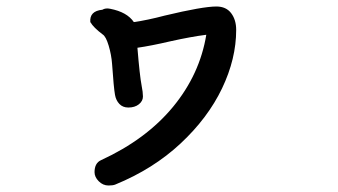

<svg xmlns="http://www.w3.org/2000/svg" viewBox="-20 -534 1040 591"><path d="M707 -442Q707 -353 663.5 -262Q620 -171 536 -92.5Q452 -14 335 34Q328 37 314 37Q297 37 284 24Q271 11 271 -4Q271 -32 291 -41Q430 -105 512.5 -205Q595 -305 615 -427Q568 -421 505 -407Q445 -393 403 -387Q410 -301 416 -270Q420 -250 420 -237Q420 -223 407.5 -213Q395 -203 375 -203Q358 -203 347.5 -214Q337 -225 334 -242Q330 -264 325 -337Q323 -365 314.5 -393.5Q306 -422 296 -428Q268 -449 258 -466Q255 -500 295 -504Q305 -510 319 -507Q371 -497 392 -466Q434 -472 487 -486Q604 -514 646 -514Q676 -514 691.5 -493.5Q707 -473 707 -442Z"/></svg>

Font: Tsukimi Rounded SemiBold
Style: Regular
Weight: 600
Designer: Takashi Funayama
Foundry: Takashi Funayama
Version: Version 1.032; ttfautohint (v1.8.3)